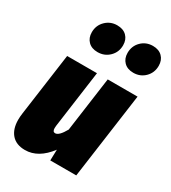

<svg xmlns="http://www.w3.org/2000/svg" viewBox="-201 -915 923 1037"><g transform="rotate(30 261.0 -396.5)"><path d="M10 -104Q10 -123 13 -144L67 -534H253L204 -178Q203 -172 203 -163Q203 -140 219 -140Q243 -140 273 -194L320 -534H506L432 0H270L272 -68Q206 20 123 20Q68 20 39 -13Q10 -46 10 -104ZM118 -712Q118 -755 147.5 -784Q177 -813 219 -813Q257 -813 278.5 -791.5Q300 -770 300 -735Q300 -692 270.5 -663Q241 -634 198 -634Q161 -634 139.5 -655.5Q118 -677 118 -712ZM341 -712Q341 -755 370 -784Q399 -813 442 -813Q479 -813 500.5 -791.5Q522 -770 522 -735Q522 -692 493 -663Q464 -634 421 -634Q384 -634 362.5 -655.5Q341 -677 341 -712Z"/></g></svg>

Font: Fira Sans Condensed Black
Style: Italic
Weight: 900
Width: 3
Italic angle: -8°
Designer: Carrois Corporate & Edenspiekermann AG
Foundry: Carrois Corporate GbR & Edenspiekermann AG
Version: Version 4.203